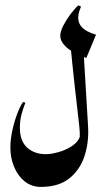

<svg xmlns="http://www.w3.org/2000/svg" viewBox="-20 -589 387 731"><path d="M245.6 -445.3 296.9 -415 315.4 -106Q318.8 -47.9 302 4.4Q285.2 56.6 244.6 89.6Q204.1 122.6 135.7 122.6Q100.1 122.6 74 101.6Q47.9 80.6 33.7 46.4Q19.5 12.2 19.5 -27.3Q19.5 -58.6 27.3 -93.8Q35.2 -128.9 46.4 -158Q57.6 -187 67.9 -200.7L76.7 -198.2Q67.9 -176.3 61.8 -153.1Q55.7 -129.9 55.7 -103.5Q55.7 -51.8 83.5 -26.9Q111.3 -2 155.3 -2Q174.3 -2 202.6 -9.8Q231 -17.6 255.1 -33.7Q279.3 -49.8 286.1 -74.7L281.7 -57.6Q284.7 -66.4 283.7 -85.2Q282.7 -104 277.8 -144.5Q272.9 -185.1 264.9 -257.3Q256.8 -329.6 245.6 -445.3ZM278.8 -568.8 288.6 -563.5Q270.5 -524.4 283 -498Q295.4 -471.7 345.7 -457L308.6 -368.2Q254.9 -388.7 232.2 -409.7Q209.5 -430.7 209.5 -453.1Q209.5 -469.2 221.2 -491.9Q232.9 -514.6 249 -535.9Q265.1 -557.1 278.8 -568.8Z"/></svg>

Font: Lateef
Style: Bold
Weight: 700
Designer: SIL International
Foundry: SIL International
Version: Version 4.200